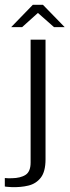

<svg xmlns="http://www.w3.org/2000/svg" viewBox="-73 -658 286 789"><path d="M-25.7 110.9Q-30.8 110.6 -40.6 109.9Q-50.3 109.3 -53.2 108.3V73.6Q-48.6 74.3 -39.8 74.5Q-31 74.7 -24 74.4Q11.8 73.8 32.3 60.4Q52.8 47 52.8 9.9V-495H114.1V-3.5Q114.1 47 94.7 72Q75.3 97 43.7 104.6Q12.1 112.3 -25.7 110.9ZM-27.2 -546.4 61.8 -638.2H103.5L192.9 -546.4H149.1L82.8 -604.8L17.8 -546.4Z"/></svg>

Font: Alumni Sans Thin
Style: Regular
Weight: 100
Designer: Robert E. Leuschke
Foundry: Robert E. Leuschke
Version: Version 1.018